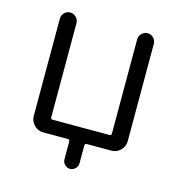

<svg xmlns="http://www.w3.org/2000/svg" viewBox="-98 -606 757 813"><g transform="rotate(15 281.0 -200.0)"><path d="M131 0Q108 0 91.5 -17Q75 -34 75 -57V-483Q75 -498 85.5 -509Q96 -520 111 -520Q126 -520 137 -509Q148 -498 148 -483V-70Q148 -62 156 -62H406Q414 -62 414 -70V-483Q414 -498 425 -509Q436 -520 451 -520Q466 -520 476.5 -509Q487 -498 487 -483V-57Q487 -34 470.5 -17Q454 0 431 0H323Q314 0 314 9V87Q314 100 304 110Q294 120 281 120Q268 120 258 110Q248 100 248 87V9Q248 0 239 0Z"/></g></svg>

Font: Rounded Mplus 1c
Style: Regular
Weight: 400
Version: Version 1.059.20150529